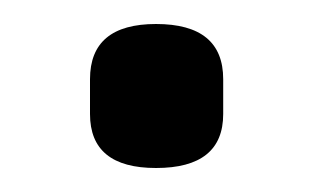

<svg xmlns="http://www.w3.org/2000/svg" viewBox="-20 -128 261 160"><path d="M166 -33Q166 12 110 12Q55 12 55 -33V-62Q55 -108 110 -108Q166 -108 166 -62Z"/></svg>

Font: Ropa Sans
Style: Regular
Weight: 400
Designer: Botio Nikoltchev
Foundry: Botjo Nikoltchev
Version: Version 1.002